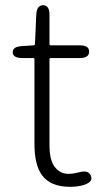

<svg xmlns="http://www.w3.org/2000/svg" viewBox="-20 -708 392 741"><path d="M250 13Q175 13 142 -32Q113 -72 113 -152V-479Q113 -484 108 -484H66Q30 -484 29 -506Q29 -528 64 -530L109 -533Q115 -533 115 -539L120 -652Q122 -688 147 -688Q171 -687 171 -651V-538Q171 -533 176 -533H288Q324 -533 324 -509Q324 -484 288 -484H176Q171 -484 171 -479V-148Q171 -93 189 -67Q210 -37 244 -37Q260 -37 276 -41L289 -44Q322 -52 331 -29Q340 -7 306 5Q283 13 250 13Z"/></svg>

Font: Resource Han Rounded CN Light
Style: Regular
Weight: 300
Designer: Cyano Hao (round all glyphs); Ryoko NISHIZUKA 西塚涼子 (kana, bopomofo & ideographs); Paul D. Hunt (Latin, Greek & Cyrillic)
Foundry: Cyano Hao
Version: 0.990